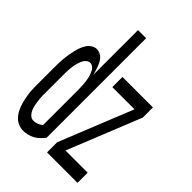

<svg xmlns="http://www.w3.org/2000/svg" viewBox="-218 -831 936 936"><g transform="rotate(45 250.0 -363.5)"><path d="M119 8Q103 8 87.5 2Q72 -4 60 -15.5Q48 -27 40 -41Q32 -55 26.5 -71Q21 -87 17.5 -102.5Q14 -118 11.5 -134.5Q9 -151 8.5 -167.5Q8 -184 8 -200V-320Q8 -335 8.5 -350.5Q9 -366 10.5 -381Q12 -396 14.5 -411Q17 -426 20.5 -441Q24 -456 29 -470Q34 -484 42.5 -497.5Q51 -511 64.5 -519.5Q78 -528 92 -528Q103 -528 114 -523Q125 -518 132.5 -510Q140 -502 145.5 -491.5Q151 -481 155 -470.5Q159 -460 162 -449Q165 -438 168 -427V-735H224V-49Q214 -36 202.5 -25Q191 -14 178 -7Q165 0 149.5 4Q134 8 119 8ZM276 0V-70L429 -450H276V-520H486V-450L333 -70H486V0ZM119 -62Q132 -62 144.5 -66.5Q157 -71 168 -80V-320Q168 -330 167.5 -340Q167 -350 166.5 -360Q166 -370 164.5 -380Q163 -390 161 -399.5Q159 -409 155.5 -418.5Q152 -428 147.5 -436.5Q143 -445 134.5 -451.5Q126 -458 116 -458Q107 -458 98.5 -451.5Q90 -445 85 -436.5Q80 -428 77 -418.5Q74 -409 71.5 -399.5Q69 -390 68 -380Q67 -370 66 -360Q65 -350 65 -340Q65 -330 65 -320V-200Q65 -190 65 -180Q65 -170 66 -160Q67 -150 68.5 -140Q70 -130 72 -120Q74 -110 77.5 -100.5Q81 -91 86.5 -82.5Q92 -74 100.5 -68Q109 -62 119 -62Z"/></g></svg>

Font: Moesevka
Style: Regular
Weight: 400
Monospace: yes
Designer: Belleve Invis
Foundry: Belleve Invis
Version: Version 32.5.0; ttfautohint (v1.8.4)